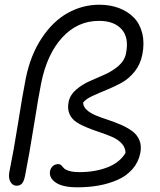

<svg xmlns="http://www.w3.org/2000/svg" viewBox="-20 -780 685 820"><path d="M311 20Q248.5 20 218.5 0Q188.5 -20 193.8 -49.8Q196.3 -62.5 205.8 -70.8Q215.3 -79.1 229 -79.1Q236.3 -79.1 241.9 -73.7Q247.6 -68.4 252.7 -62Q257.8 -55.7 274.9 -50.3Q292 -44.9 319.8 -44.9Q386.2 -44.9 438.7 -65.2Q491.2 -85.4 516.1 -127Q515.6 -149.9 500.2 -166.7Q484.9 -183.6 461.4 -194.1Q438 -204.6 410.2 -213.9Q382.3 -223.1 355.7 -233.6Q329.1 -244.1 308.1 -257.3Q287.1 -270.5 277.1 -292.7Q267.1 -314.9 272.9 -344.2Q278.8 -374 304.4 -396.5Q330.1 -418.9 362.8 -433.3Q395.5 -447.8 428.2 -462.2Q460.9 -476.6 486.6 -499Q512.2 -521.5 518.1 -551.8Q531.7 -619.1 499.5 -655Q467.3 -690.9 402.8 -690.9Q311 -690.9 245.8 -619.9Q180.7 -548.8 155.8 -424.8Q144.5 -368.7 125 -245.6Q105.5 -122.6 86.9 -28.8Q82 -4.9 73.5 4.2Q64.9 13.2 50.8 13.2Q34.2 13.2 24.7 -3.2Q15.1 -19.5 20 -45.9Q39.1 -139.2 57.4 -255.6Q75.7 -372.1 89.8 -443.8Q109.9 -544.4 158 -616.9Q206.1 -689.5 269.3 -724.6Q332.5 -759.8 404.8 -759.8Q450.7 -759.8 488.5 -745.4Q526.4 -731 552 -704.6Q577.6 -678.2 587.6 -637.5Q597.7 -596.7 587.9 -546.9Q579.6 -504.9 554.9 -474.1Q530.3 -443.4 498.3 -426Q466.3 -408.7 434.8 -396Q403.3 -383.3 374.8 -370.1Q346.2 -356.9 335 -341.8Q335.4 -324.2 350.8 -310.3Q366.2 -296.4 389.6 -286.9Q413.1 -277.3 441.4 -268.1Q469.7 -258.8 496.6 -247.1Q523.4 -235.4 544.4 -220.2Q565.4 -205.1 575.4 -181.2Q585.4 -157.2 579.1 -126Q571.3 -86.9 545.9 -57.9Q520.5 -28.8 482.9 -12.2Q445.3 4.4 402.3 12.2Q359.4 20 311 20Z"/></svg>

Font: Shantell Sans Irregular
Style: Italic
Weight: 300
Italic angle: -11.31°
Designer: Stephen Nixon, Anya Danilova, Shantell Martin
Foundry: Arrow Type
Version: Version 1.006;[9816181b4]